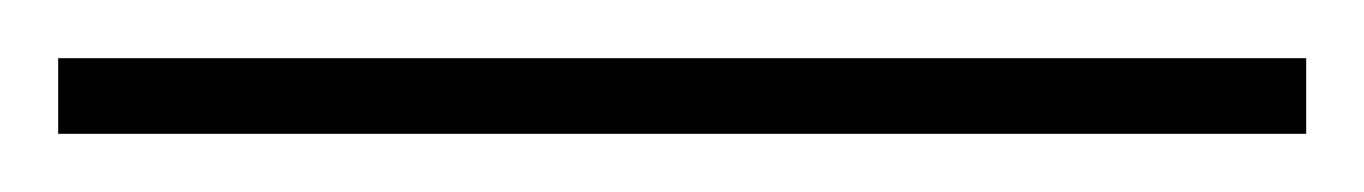

<svg xmlns="http://www.w3.org/2000/svg" viewBox="-24 -857 469 66"><path d="M425 -811V-837H-4V-811Z"/></svg>

Font: Noto Sans Tamil UI Condensed Thin
Style: Regular
Weight: 100
Width: 3
Designer: Jelle Bosma - Monotype Design Team
Foundry: Monotype Imaging Inc.
Version: Version 2.004